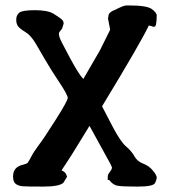

<svg xmlns="http://www.w3.org/2000/svg" viewBox="-20 -690 630 710"><path d="M530.3 -595.7Q501 -533.2 357.4 -296.9Q368.2 -275.4 397 -220.7Q425.8 -166 446.3 -148.4Q466.8 -130.9 477.1 -112.1Q487.3 -93.3 509.3 -85Q531.2 -76.7 545.4 -59.3Q559.6 -42 559.6 -32.7V-32.2L557.1 -22Q556.2 -18.6 552.7 -12.2Q544.9 0 488 0Q431.2 0 414.3 -3.2Q397.5 -6.3 383.8 -24.4H378.4V-36.1Q378.4 -44.9 386.2 -54.2Q394 -63.5 394 -71.3Q390.1 -80.6 387.5 -85.4Q384.8 -90.3 311 -224.6Q243.2 -112.3 207.5 -60.1Q219.2 -54.7 223.6 -47.9L228 -36.6L214.8 -14.6Q200.2 0 140.1 0Q80.1 0 64.2 -1.2Q48.3 -2.4 38.3 -9.8Q28.3 -17.1 28.3 -37.6Q28.3 -73.2 65.9 -81.1Q78.6 -84 82.3 -88.1Q85.9 -92.3 95.7 -111.1Q105.5 -129.9 124 -154.3Q142.6 -178.7 186.5 -248Q230.5 -317.4 230.5 -328.1Q230.5 -338.9 198.5 -387Q166.5 -435.1 148.2 -467Q129.9 -499 111.8 -529.3Q93.8 -559.6 74.2 -571.3Q54.7 -583 47.4 -592Q40 -601.1 40 -617.4Q40 -633.8 51.3 -643.1Q62.5 -652.3 109.4 -652.3Q156.2 -652.3 177.5 -639.4Q198.7 -626.5 207 -619.4Q215.3 -612.3 215.3 -603.5V-602.5L209.5 -584Q197.8 -570.8 197.8 -565.9Q197.8 -561 200.2 -552Q202.6 -543 237.1 -478.8Q271.5 -414.6 288.1 -397.9Q321.3 -454.1 349.6 -503.9L385.7 -576.7L387.2 -581.1L379.4 -621.1V-621.6L382.3 -637.7Q388.2 -646 397.5 -650.1Q406.7 -654.3 423.1 -662.1Q439.5 -669.9 449.2 -669.9H457Q522.5 -669.9 541 -656.7Q559.6 -643.6 559.6 -632.1Q559.6 -620.6 558.8 -614Q558.1 -607.4 557.6 -604.5Q556.6 -590.8 548.8 -590.8H547.9Q538.6 -594.2 530.3 -595.7Z"/></svg>

Font: Drukaatie burti
Style: Demi
Weight: 600
Version: Version 0.14